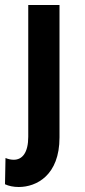

<svg xmlns="http://www.w3.org/2000/svg" viewBox="-25 -554 340 768"><path d="M-3 78 -5 183C10 190 29 194 50 194C121 194 213 147 213 -4V-534H88V-7C88 57 64 85 30 85C20 85 9 83 -3 78Z"/></svg>

Font: Chess Sans SemiBold
Style: Regular
Weight: 600
Designer: Wolf Bōese
Foundry: Wolf Bōese
Version: Version 7.223;Glyphs 3.3 (3306)